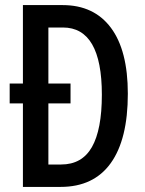

<svg xmlns="http://www.w3.org/2000/svg" viewBox="-20 -785 571 754"><path d="M226 -765Q349 -765 415.5 -676Q482 -587 482 -417Q482 -238 415 -144.5Q348 -51 218 -51H70V-379H18V-457H70V-765ZM227 -677H170V-457H257V-379H170V-139H220Q302 -139 341 -207.5Q380 -276 380 -413Q380 -677 227 -677Z"/></svg>

Font: Noto Sans Tamil UI ExtraCondensed Medium
Style: Regular
Weight: 500
Width: 2
Designer: Jelle Bosma - Monotype Design Team
Foundry: Monotype Imaging Inc.
Version: Version 2.004; ttfautohint (v1.8.4.7-5d5b)